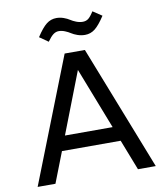

<svg xmlns="http://www.w3.org/2000/svg" viewBox="-96 -984 915 1063"><g transform="rotate(-10 361.0 -452.5)"><path d="M28.8 0 304.2 -701.2H418L692.9 0H592.8L525.9 -171.9H195.8L128.9 0ZM227.1 -253.9H495.1L360.8 -599.1ZM229 -780.8 180.2 -814.9Q211.9 -863.8 236.8 -883.3Q261.7 -902.8 293 -902.8Q313.5 -902.8 333.3 -895.8Q353 -888.7 366.2 -879.9Q379.4 -871.1 397.7 -864Q416 -856.9 434.1 -856.9Q451.7 -856.9 464.6 -866.2Q477.5 -875.5 496.1 -904.8L546.9 -871.1Q515.1 -822.3 490.2 -802.7Q465.3 -783.2 434.1 -783.2Q412.1 -783.2 391.8 -790.3Q371.6 -797.4 358.4 -806.2Q345.2 -814.9 327.6 -822Q310.1 -829.1 293 -829.1Q276.9 -829.1 262.5 -818.4Q248 -807.6 229 -780.8Z"/></g></svg>

Font: LT Superior Med
Style: Regular
Weight: 500
Designer: Daniel Lyons
Foundry: LyonsType
Version: Version 1.000